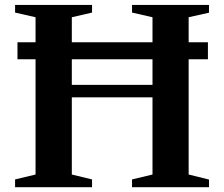

<svg xmlns="http://www.w3.org/2000/svg" viewBox="-20 -782 936 802"><path d="M43 0V-32.5L128.5 -53V-534.5H53V-605.5H128.5V-710L43 -729.5V-761.5H364.5V-729.5L280 -710V-605.5H617V-710L531.5 -729.5V-761.5H853V-729L768 -710V-605.5H848.5V-534.5H768V-53L853 -32V0H531.5V-32.5L617 -53V-375.5H280V-53L364.5 -32.5V0ZM280 -427.5H617V-534.5H280Z"/></svg>

Font: Libre Caslon Text SemiBold
Style: Regular
Weight: 600
Designer: Pablo Impallari, Rodrigo Fuenzalida, Katja Schimmel
Foundry: Pablo Impallari, Rodrigo Fuenzalida
Version: Version 2.000